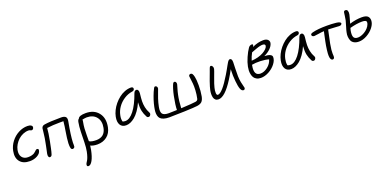

<svg xmlns="http://www.w3.org/2000/svg" viewBox="-3 -1546 5774 2853"><g transform="rotate(-20 2884.5 -119.0)"><path d="M259.8 -44.9Q154.3 -44.9 104.7 -107.2Q55.2 -169.4 76.2 -273.9Q91.3 -349.6 139.9 -412.8Q188.5 -476.1 257.6 -512.5Q326.7 -548.8 399.9 -548.8Q436.5 -548.8 457.8 -534.7Q479 -520.5 473.1 -498Q470.2 -484.4 461.7 -476.1Q453.1 -467.8 440.9 -467.8Q431.6 -467.8 419.4 -474.4Q407.2 -481 392.1 -481Q348.1 -481 305.7 -462.9Q263.2 -444.8 230.2 -414.8Q197.3 -384.8 173.8 -345.7Q150.4 -306.6 142.1 -265.1Q127.9 -194.3 159.4 -152.1Q190.9 -109.9 252.9 -109.9Q287.1 -109.9 313.7 -116.9Q340.3 -124 354.7 -134Q369.1 -144 379.4 -154.1Q389.6 -164.1 397.9 -171.1Q406.2 -178.2 414.1 -178.2Q430.7 -178.2 436.3 -171.4Q441.9 -164.6 439 -147.9Q430.2 -103 378.4 -74Q326.7 -44.9 259.8 -44.9Z M919.4 2Q897.9 2 891.1 -23.9Q884.3 -49.8 885.7 -98.1Q887.2 -133.8 893.3 -182.1Q899.4 -230.5 908.7 -286.1Q918 -341.8 919.4 -354Q925.3 -395 928.7 -433.1H867.7Q764.2 -433.1 667.5 -420.9Q663.1 -348.6 638.7 -223.1Q636.2 -211.4 628.9 -175.5Q621.6 -139.6 617.2 -118.2Q612.8 -96.7 606.2 -70.3Q599.6 -43.9 594.7 -29.8Q585.4 1 559.6 1Q543.9 1 537.4 -16.8Q530.8 -34.7 536.6 -64Q539.6 -77.6 546.9 -111.8Q554.2 -146 560.5 -176.8Q566.9 -207.5 570.8 -230Q584 -291.5 590.8 -358.4Q597.7 -425.3 600.6 -439.9Q608.9 -477.1 649.4 -482.9Q736.3 -497.1 914.6 -497.1Q964.8 -497.1 985.6 -476.1Q1006.3 -455.1 995.6 -402.8Q957.5 -202.1 952.6 -86.9Q952.1 -79.1 952.9 -52.5Q953.6 -25.9 951.7 -23.9Q950.2 -13.7 940.9 -5.9Q931.6 2 919.4 2Z M1287.6 64.9Q1223.6 64.9 1178.7 43Q1176.3 67.9 1169.4 106.9Q1148.9 210 1117.7 265.9Q1086.4 321.8 1052.7 321.8Q1024.9 321.8 1030.8 289.1Q1032.7 278.8 1041 265.1Q1049.3 251.5 1058.6 236.8Q1067.9 222.2 1079.8 188.7Q1091.8 155.3 1100.6 110.8Q1112.3 51.3 1114.3 -29.8Q1116.2 -110.8 1118.4 -195.1Q1120.6 -279.3 1133.3 -345.2Q1140.1 -379.4 1157.7 -390.1Q1173.3 -433.1 1279.3 -433.1Q1410.2 -433.1 1478.5 -346.7Q1546.9 -260.3 1519.5 -123Q1501.5 -31.7 1438.7 16.6Q1376 64.9 1287.6 64.9ZM1199.7 -323.2Q1189.9 -273.4 1186.5 -225.8Q1183.1 -178.2 1183.1 -112.1Q1183.1 -45.9 1182.6 -24.9Q1194.8 -17.6 1201.2 -14.2Q1207.5 -10.7 1232.4 -5.9Q1257.3 -1 1291.5 -1Q1428.7 -1 1454.6 -136.2Q1475.1 -238.8 1423.8 -303.5Q1372.6 -368.2 1273.4 -368.2Q1250 -368.2 1202.6 -358.9Q1204.1 -343.3 1199.7 -323.2Z M1787.1 -56.2Q1722.2 -56.2 1694.3 -103Q1666.5 -149.9 1682.1 -229Q1691.4 -275.9 1714.8 -323.7Q1738.3 -371.6 1773.2 -413.6Q1808.1 -455.6 1849.9 -488.5Q1891.6 -521.5 1941.4 -540.8Q1991.2 -560.1 2040.5 -560.1Q2059.1 -560.1 2068.6 -551Q2078.1 -542 2075.2 -525.9Q2070.3 -501.5 2039.1 -497.1Q1969.2 -487.3 1907.5 -447Q1845.7 -406.7 1805.9 -349.4Q1766.1 -292 1753.4 -229Q1747.1 -201.2 1746.6 -180.9Q1746.1 -160.6 1751.5 -129.9Q1765.6 -120.1 1796.4 -120.1Q1864.7 -120.1 1933.8 -208.3Q2002.9 -296.4 2062.5 -462.9Q2076.7 -500 2103.5 -500Q2123 -500 2132.3 -481.9Q2141.6 -463.9 2138.2 -434.1Q2129.4 -357.9 2128.2 -311Q2127 -264.2 2137.2 -214.1Q2147.5 -164.1 2173.3 -117.2Q2183.6 -100.1 2172.4 -79.6Q2161.1 -59.1 2143.1 -59.1Q2129.9 -59.1 2122.8 -64Q2115.7 -68.8 2110.4 -80.1Q2084 -129.4 2072.5 -181.4Q2061 -233.4 2066.4 -317.9Q2036.1 -249.5 1999.5 -197.8Q1962.9 -146 1926.3 -115.7Q1889.6 -85.4 1854.7 -70.8Q1819.8 -56.2 1787.1 -56.2Z M2427.7 51.8Q2376.5 51.8 2341.8 40.5Q2307.1 29.3 2289.1 10.7Q2271 -7.8 2264.2 -37.4Q2257.3 -66.9 2259.5 -97.7Q2261.7 -128.4 2270 -169.9Q2290.5 -271 2337.9 -382.8Q2355.5 -422.4 2364.7 -437.7Q2374 -453.1 2383.8 -453.1Q2400.9 -453.1 2410.6 -439.7Q2420.4 -426.3 2416 -405.8Q2414.1 -396.5 2399.4 -361.3Q2384.8 -326.2 2365.7 -268.3Q2346.7 -210.4 2334 -147Q2318.8 -70.8 2342.8 -39.8Q2366.7 -8.8 2440.9 -8.8Q2477.5 -8.8 2570.8 -12.2Q2570.8 -85.4 2599.1 -225.1Q2610.4 -280.8 2625 -327.6Q2639.6 -374.5 2649.9 -395Q2659.7 -418.9 2677.7 -418.9Q2692.4 -418.9 2700.4 -403.6Q2708.5 -388.2 2704.1 -368.2Q2702.6 -360.4 2687.5 -311Q2672.4 -261.7 2664.1 -220.2Q2644.5 -130.4 2639.6 -15.1Q2826.7 -24.4 2872.1 -32.2Q2904.8 -38.1 2911.1 -64.9Q2925.3 -127 2928.7 -192.4Q2932.1 -257.8 2928.2 -299.1Q2924.3 -340.3 2919.2 -377.7Q2914.1 -415 2914.1 -420.9Q2914.1 -431.6 2922.6 -439.9Q2931.2 -448.2 2940.9 -448.2Q2961.9 -448.2 2972.4 -431.4Q2982.9 -414.6 2989.7 -382.8Q3000 -339.4 3000.2 -248.3Q3000.5 -157.2 2985.8 -77.1Q2974.6 -21.5 2950 2.7Q2925.3 26.9 2873 34.2Q2829.1 40.5 2671.4 46.1Q2513.7 51.8 2427.7 51.8Z M3208.5 50.8Q3178.7 50.8 3160.2 35.2Q3141.6 19.5 3135.5 -6.6Q3129.4 -32.7 3129.9 -60.8Q3130.4 -88.9 3136.7 -120.1Q3145 -161.6 3175.3 -249.8Q3205.6 -337.9 3224.6 -382.8Q3227.5 -390.1 3231.2 -401.1Q3234.9 -412.1 3237.1 -417.7Q3239.3 -423.3 3242.2 -430.7Q3245.1 -438 3247.3 -441.9Q3249.5 -445.8 3252.4 -449.5Q3255.4 -453.1 3258.5 -454.6Q3261.7 -456.1 3265.6 -456.1Q3281.2 -456.1 3292 -438.5Q3302.7 -420.9 3298.3 -397Q3295.4 -381.3 3256.6 -279.1Q3217.8 -176.8 3208.5 -132.8Q3196.8 -87.9 3199 -52Q3201.2 -16.1 3220.7 -16.1Q3289.1 -16.1 3432.6 -254.9Q3450.7 -284.7 3470.5 -319.8Q3490.2 -355 3501.7 -376Q3513.2 -397 3525.1 -416.5Q3537.1 -436 3546.9 -444.6Q3556.6 -453.1 3566.4 -453.1Q3599.6 -453.1 3599.6 -395Q3599.6 -378.9 3596.4 -298.3Q3593.3 -217.8 3594.7 -174.8Q3596.7 -120.6 3605.2 -76.7Q3613.8 -32.7 3621.1 -9.3Q3628.4 14.2 3628.4 21Q3628.4 33.2 3621.3 41.5Q3614.3 49.8 3603.5 49.8Q3573.2 49.8 3557.4 7.3Q3541.5 -35.2 3533.7 -119.1Q3524.4 -204.6 3529.3 -308.1Q3485.4 -227.1 3449.7 -170.9Q3309.6 50.8 3208.5 50.8Z M3909.2 -33.2Q3870.1 -33.2 3842.3 -48.1Q3814.5 -63 3800.3 -85.9Q3786.1 -108.9 3780 -139.4Q3773.9 -169.9 3775.1 -198.7Q3776.4 -227.5 3782.2 -256.8Q3794.4 -320.3 3826.9 -394Q3859.4 -467.8 3893.1 -516.1Q3914.1 -547.9 3950.2 -547.9Q3967.8 -547.9 3964.4 -527.8Q3960.4 -516.1 3954.1 -505.9Q4044.9 -548.8 4129.4 -548.8Q4177.2 -548.8 4200.4 -525.9Q4223.6 -502.9 4217.3 -471.2Q4207.5 -427.2 4165.5 -387Q4123.5 -346.7 4064.5 -320.8Q4184.1 -315.9 4184.1 -263.2Q4184.1 -210.9 4142.1 -157Q4100.1 -103 4035.6 -68.1Q3971.2 -33.2 3909.2 -33.2ZM4097.2 -488.8Q4086.9 -488.8 4076.7 -487.5Q4066.4 -486.3 4053.2 -483.2Q4040 -480 4030.3 -477.3Q4020.5 -474.6 4003.4 -468.5Q3986.3 -462.4 3976.8 -459Q3967.3 -455.6 3945.3 -447.3Q3923.3 -439 3913.1 -435.1Q3882.8 -379.4 3865.2 -320.8Q3918.9 -322.8 3968.5 -336.4Q4018.1 -350.1 4052.7 -369.6Q4087.4 -389.2 4109.6 -411.6Q4131.8 -434.1 4136.2 -455.1Q4139.2 -470.7 4129.4 -479.7Q4119.6 -488.8 4097.2 -488.8ZM3847.2 -250Q3832.5 -176.3 3851.1 -136.2Q3869.6 -96.2 3924.3 -96.2Q3982.4 -96.2 4039.8 -141.1Q4097.2 -186 4115.2 -251Q4060.5 -267.6 3984.4 -270.5Q3908.2 -273.4 3849.1 -262.2Q3847.2 -254.4 3847.2 -250Z M4377 -2Q4312 -2 4284.2 -48.8Q4256.3 -95.7 4272 -174.8Q4281.2 -221.7 4304.7 -269.5Q4328.1 -317.4 4363 -359.4Q4397.9 -401.4 4439.7 -434.3Q4481.4 -467.3 4531 -486.6Q4580.6 -505.9 4629.9 -505.9Q4648.4 -505.9 4658.2 -497.1Q4668 -488.3 4665 -472.2Q4660.2 -447.3 4628.9 -442.9Q4559.1 -433.1 4497.1 -392.8Q4435.1 -352.5 4395.3 -295.2Q4355.5 -237.8 4342.8 -174.8Q4336.9 -144.5 4336.2 -126.2Q4335.4 -107.9 4340.8 -75.2Q4356 -65.9 4385.7 -65.9Q4454.1 -65.9 4523.2 -154.3Q4592.3 -242.7 4651.9 -409.2Q4666 -445.8 4692.9 -445.8Q4712.4 -445.8 4721.9 -427.7Q4731.4 -409.7 4728 -379.9Q4718.8 -303.2 4717.5 -256.6Q4716.3 -210 4726.6 -159.9Q4736.8 -109.9 4762.7 -63Q4772.9 -45.9 4762 -25.4Q4751 -4.9 4732.9 -4.9Q4719.7 -4.9 4712.4 -9.8Q4705.1 -14.6 4699.7 -25.9Q4673.3 -75.2 4661.9 -127.2Q4650.4 -179.2 4655.8 -263.2Q4625.5 -194.8 4589.1 -143.1Q4552.7 -91.3 4516.1 -61.3Q4479.5 -31.2 4444.6 -16.6Q4409.7 -2 4377 -2Z M5004.4 74.2Q4967.8 74.2 4964.4 3.9Q4962.4 -24.9 4970.2 -88.9Q4978 -152.8 4991.2 -215.8Q4998.5 -252.4 5010.5 -307.1Q5022.5 -361.8 5023.4 -366.2Q4979.5 -363.8 4931.6 -355.5Q4883.8 -347.2 4866.2 -347.2Q4846.2 -347.2 4835.7 -357.7Q4825.2 -368.2 4828.1 -382.8Q4831.5 -398.9 4867.2 -407.2Q4947.8 -428.2 5094.2 -428.2Q5168.5 -428.2 5237.3 -420.9Q5270.5 -417.5 5290 -407.7Q5309.6 -397.9 5307.1 -386.2Q5300.3 -358.9 5265.1 -358.9Q5245.1 -358.9 5188.2 -363.5Q5131.3 -368.2 5097.2 -368.2H5091.3Q5075.7 -304.7 5047.4 -160.2Q5037.6 -109.4 5033.7 -68.8Q5029.8 -28.3 5031 -10.7Q5032.2 6.8 5032.7 24.4Q5033.2 42 5032.2 46.9Q5026.4 74.2 5004.4 74.2Z M5462.4 -42Q5417.5 -42 5387 -58.8Q5356.4 -75.7 5344.2 -103Q5332 -130.4 5328.9 -165Q5325.7 -199.7 5334.5 -235.8Q5338.9 -260.7 5357.9 -321Q5377 -381.3 5382.3 -405.8Q5389.6 -440.9 5394 -478.5Q5398.4 -516.1 5399.4 -521Q5402.3 -537.1 5408.7 -543.5Q5415 -549.8 5428.7 -549.8Q5453.6 -549.8 5462.2 -527.6Q5470.7 -505.4 5464.4 -471.2Q5458 -439 5427.7 -336.9Q5529.8 -368.2 5620.6 -368.2Q5687 -368.2 5713.4 -344Q5739.7 -319.8 5739.7 -277.8Q5739.7 -225.1 5697 -169.4Q5654.3 -113.8 5589.1 -77.9Q5523.9 -42 5462.4 -42ZM5400.4 -238.8Q5387.7 -170.4 5402.1 -137.2Q5416.5 -104 5469.7 -104Q5500.5 -104 5536.6 -119.1Q5572.8 -134.3 5602.5 -157.7Q5632.3 -181.2 5652.3 -212.6Q5672.4 -244.1 5672.4 -273.9Q5672.4 -306.2 5602.5 -306.2Q5521 -306.2 5410.6 -276.9Q5400.9 -241.2 5400.4 -238.8Z"/></g></svg>

Font: Shantell Sans Bouncy
Style: Italic
Weight: 300
Italic angle: -11.31°
Designer: Stephen Nixon, Anya Danilova, Shantell Martin
Foundry: Arrow Type
Version: Version 1.006;[9816181b4]